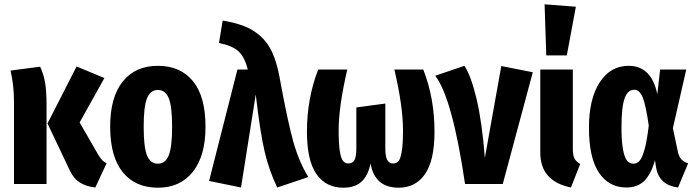

<svg xmlns="http://www.w3.org/2000/svg" viewBox="-20 -853 3228 890"><path d="M463.9 -491.2 349.1 -285.2 435.1 -136.2Q445.8 -119.1 453.9 -110.4Q461.9 -101.6 474.1 -96.2L421.9 16.1Q376.5 11.2 346.4 -9.3Q316.4 -29.8 294.9 -81.1L200.2 -280.8L335 -544.9ZM166 -543.9Q181.2 -512.2 188.5 -472.7Q195.8 -433.1 195.8 -361.8V0H44.9V-379.9Q44.9 -458 28.8 -525.9Z M711.9 -547.9Q815.9 -547.9 874.3 -477.1Q932.6 -406.2 932.6 -265.1Q932.6 -130.4 874 -56.6Q815.4 17.1 711.9 17.1Q607.4 17.1 549.1 -54.7Q490.7 -126.5 490.7 -266.1Q490.7 -402.8 549.1 -475.3Q607.4 -547.9 711.9 -547.9ZM646 -266.1Q646 -170.4 661.6 -132.3Q677.2 -94.2 711.9 -94.2Q746.6 -94.2 762.2 -132.8Q777.8 -171.4 777.8 -265.1Q777.8 -359.9 762.2 -397.9Q746.6 -436 711.9 -436Q677.2 -436 661.6 -397.7Q646 -359.4 646 -266.1Z M1012.2 -757.8Q1071.3 -747.6 1111.6 -731.9Q1151.9 -716.3 1185.8 -687Q1219.7 -657.7 1241.2 -611.6Q1262.7 -565.4 1275.4 -497.1Q1313.5 -288.6 1339.8 -195.6Q1366.2 -102.5 1409.2 -32.2L1265.1 16.1Q1227.5 -61.5 1206.5 -151.1Q1185.5 -240.7 1165.5 -415L1097.2 16.1L949.2 -14.2L1080.6 -530.8H1128.4Q1114.3 -588.4 1085.9 -614.7Q1057.6 -641.1 995.1 -653.8Z M1941.9 -530.8Q1994.1 -398.9 1994.1 -242.2Q1994.1 -109.9 1950.4 -46.4Q1906.7 17.1 1828.1 17.1Q1716.8 17.1 1697.8 -95.2Q1685.5 -37.1 1654.8 -10Q1624 17.1 1571.8 17.1Q1491.2 17.1 1447 -45.9Q1402.8 -108.9 1402.8 -242.2Q1402.8 -397 1455.1 -530.8H1589.8Q1549.8 -359.4 1549.8 -249Q1549.8 -188.5 1554.9 -154.3Q1560.1 -120.1 1569.6 -107.7Q1579.1 -95.2 1594.7 -95.2Q1613.8 -95.2 1622.8 -110.4Q1631.8 -125.5 1631.8 -167V-355L1766.1 -373V-167Q1766.1 -127.9 1774.9 -111.6Q1783.7 -95.2 1801.8 -95.2Q1817.9 -95.2 1827.1 -105.7Q1836.4 -116.2 1842.3 -150.9Q1848.1 -185.5 1848.1 -249Q1848.1 -359.4 1808.1 -530.8Z M2132.8 -547.9Q2164.1 -500.5 2189.5 -392.6Q2214.8 -284.7 2227.5 -121.1L2303.7 -546.9L2449.7 -518.1L2310.5 0H2135.7Q2077.1 -397.9 1997.6 -502Z M2504.4 -833 2649.4 -821.8 2607.4 -596.2H2512.2ZM2635.3 -530.8V-159.2Q2635.3 -132.8 2643.1 -118.2Q2650.9 -103.5 2669.4 -92.8L2626.5 16.1Q2484.4 -12.7 2484.4 -146V-530.8Z M2894 -547.9Q3000 -547.9 3026.9 -416L3040 -530.8H3161.1L3099.1 -258.8L3122.1 -149.9Q3127 -126.5 3138.7 -114Q3150.4 -101.6 3169.9 -96.2L3123 16.1Q3035.2 5.4 3021 -77.1L3016.1 -110.8Q2998.5 -46.4 2967 -15.1Q2935.5 16.1 2883.3 16.1Q2802.2 16.1 2756.1 -53Q2710 -122.1 2710 -261.2Q2710 -393.6 2759.5 -470.7Q2809.1 -547.9 2894 -547.9ZM2919.9 -437Q2889.6 -437 2875.2 -396.7Q2860.8 -356.4 2860.8 -261.2Q2860.8 -197.8 2867.9 -159.9Q2875 -122.1 2886.7 -108.2Q2898.4 -94.2 2916 -94.2Q2933.1 -94.2 2945.3 -108.4Q2957.5 -122.6 2968.3 -162.1Q2979 -201.7 2987.3 -271Q2973.6 -366.2 2959.2 -401.6Q2944.8 -437 2919.9 -437Z"/></svg>

Font: Fira Sans Compressed
Style: Bold
Weight: 700
Width: 1
Designer: Carrois Corporate & Edenspiekermann AG
Foundry: Carrois Corporate GbR & Edenspiekermann AG
Version: Version 4.203;PS 004.203;hotconv 1.0.88;makeotf.lib2.5.64775